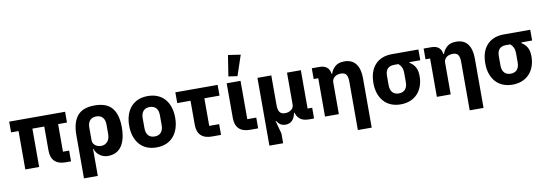

<svg xmlns="http://www.w3.org/2000/svg" viewBox="-69 -1319 5754 2022"><g transform="rotate(-10 2808.5 -308.0)"><path d="M526 -115H592V0H534Q457 0 417.5 -39Q378 -78 378 -153V-410H251V0H103V-410H23V-525H621V-410H526Z M695 -263Q695 -397 752.5 -467Q810 -537 935 -537Q1067 -537 1124 -466.5Q1181 -396 1181 -263Q1181 -129 1131 -58.5Q1081 12 986 12Q962 12 939.5 4.5Q917 -3 898.5 -16.5Q880 -30 867 -48.5Q854 -67 848 -88H843V200H695ZM935 -105Q973 -105 1000 -133.5Q1027 -162 1027 -217V-316Q1027 -366 1003 -393Q979 -420 935 -420Q891 -420 867 -393Q843 -366 843 -316V-185Q843 -147 870 -126Q897 -105 935 -105Z M1260 0ZM1506 12Q1448 12 1402.5 -7Q1357 -26 1325.5 -62Q1294 -98 1277 -149Q1260 -200 1260 -263Q1260 -326 1277 -377Q1294 -428 1325.5 -463.5Q1357 -499 1402.5 -518Q1448 -537 1506 -537Q1564 -537 1609.5 -518Q1655 -499 1686.5 -463.5Q1718 -428 1735 -377Q1752 -326 1752 -263Q1752 -200 1735 -149Q1718 -98 1686.5 -62Q1655 -26 1609.5 -7Q1564 12 1506 12ZM1506 -105Q1550 -105 1574 -132Q1598 -159 1598 -209V-316Q1598 -366 1574 -393Q1550 -420 1506 -420Q1462 -420 1438 -393Q1414 -366 1414 -316V-209Q1414 -159 1438 -132Q1462 -105 1506 -105Z M2098 0Q2021 0 1981.5 -39Q1942 -78 1942 -153V-410H1800V-525H2252V-410H2090V-115H2196V0Z M2349 0ZM2593 0H2505Q2428 0 2388.5 -39Q2349 -78 2349 -153V-525H2497V-115H2593ZM2474 -579 2379 -593 2414 -816 2547 -796Z M2678 200V-525H2826V-206Q2826 -158 2843 -133Q2860 -108 2900 -108Q2938 -108 2966 -128.5Q2994 -149 2994 -185V-525H3142V-115H3191V0H3141Q3077 0 3043.5 -25.5Q3010 -51 2999 -96H2994Q2982 -40 2954.5 -14Q2927 12 2886 12Q2854 12 2833 -1Q2812 -14 2792 -44H2787L2825 96V200Z M3308 0V-410H3259V-525H3341Q3442 -525 3454 -431H3460Q3475 -476 3510 -506.5Q3545 -537 3608 -537Q3689 -537 3730.5 -483Q3772 -429 3772 -329V200H3624V-317Q3624 -368 3608 -392.5Q3592 -417 3551 -417Q3533 -417 3516 -412.5Q3499 -408 3485.5 -398Q3472 -388 3464 -373.5Q3456 -359 3456 -340V0Z M4284 -410V-402Q4323 -378 4343 -342Q4363 -306 4363 -247Q4363 -190 4346 -142Q4329 -94 4297.5 -60Q4266 -26 4220.5 -7Q4175 12 4117 12Q4059 12 4013.5 -7Q3968 -26 3936.5 -61.5Q3905 -97 3888 -146.5Q3871 -196 3871 -257Q3871 -385 3936 -455Q4001 -525 4117 -525H4399V-410ZM4117 -410Q4073 -410 4049 -385Q4025 -360 4025 -310V-209Q4025 -159 4049 -132Q4073 -105 4117 -105Q4161 -105 4185 -132Q4209 -159 4209 -209V-310Q4209 -343 4197.5 -368Q4186 -393 4165 -410Z M4504 0V-410H4455V-525H4537Q4638 -525 4650 -431H4656Q4671 -476 4706 -506.5Q4741 -537 4804 -537Q4885 -537 4926.5 -483Q4968 -429 4968 -329V200H4820V-317Q4820 -368 4804 -392.5Q4788 -417 4747 -417Q4729 -417 4712 -412.5Q4695 -408 4681.5 -398Q4668 -388 4660 -373.5Q4652 -359 4652 -340V0Z M5480 -410V-402Q5519 -378 5539 -342Q5559 -306 5559 -247Q5559 -190 5542 -142Q5525 -94 5493.5 -60Q5462 -26 5416.5 -7Q5371 12 5313 12Q5255 12 5209.5 -7Q5164 -26 5132.5 -61.5Q5101 -97 5084 -146.5Q5067 -196 5067 -257Q5067 -385 5132 -455Q5197 -525 5313 -525H5595V-410ZM5313 -410Q5269 -410 5245 -385Q5221 -360 5221 -310V-209Q5221 -159 5245 -132Q5269 -105 5313 -105Q5357 -105 5381 -132Q5405 -159 5405 -209V-310Q5405 -343 5393.5 -368Q5382 -393 5361 -410Z"/></g></svg>

Font: Aneliza ExtraBold
Style: Regular
Weight: 800
Designer: Mike Abbink, Paul van der Laan, Pieter van Rosmalen
Foundry: Bold Monday
Version: Version 3.001;September 8, 2019;FontCreator 11.5.0.2425 64-b